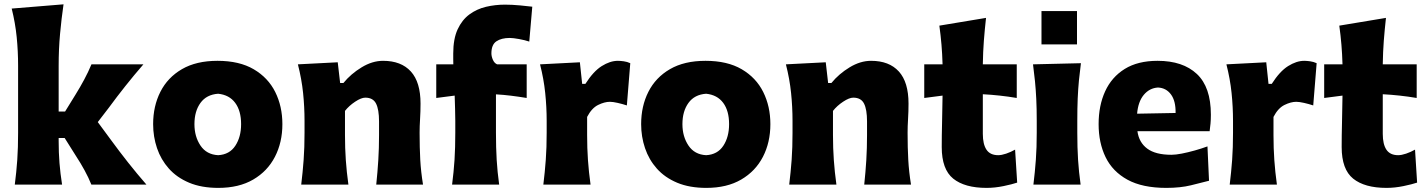

<svg xmlns="http://www.w3.org/2000/svg" viewBox="-20 -871 6732 906"><path d="M49.8 0Q57.6 -60.1 61.5 -116.9Q65.4 -173.8 65.4 -244.6V-560.5Q65.4 -629.4 58.8 -695.8Q52.2 -762.2 35.2 -830.6L279.8 -850.6Q270 -783.7 263.4 -711.4Q256.8 -639.2 256.8 -560.5V-344.7H287.1L335.9 -423.8Q358.4 -460 377.4 -495.6Q396.5 -531.2 411.6 -567.4H656.7Q611.8 -515.6 571.5 -464.8Q531.2 -414.1 493.2 -362.3L441.4 -294.9L504.4 -209.5Q543 -156.7 584.2 -104.5Q625.5 -52.2 670.9 0H411.1Q397.5 -33.7 378.9 -67.6Q360.4 -101.6 338.9 -134.3L285.2 -219.7H256.8V-205.6Q256.8 -150.9 260.7 -101.8Q264.6 -52.7 272.9 0Z M1010.3 15.6Q930.7 15.6 872.6 -8.8Q814.5 -33.2 776.9 -75.4Q739.3 -117.7 720.9 -171.9Q702.6 -226.1 702.6 -285.2Q702.6 -370.1 736.8 -437.7Q771 -505.4 838.6 -544.7Q906.2 -584 1006.3 -584Q1109.4 -584 1177.2 -544.2Q1245.1 -504.4 1278.8 -436.8Q1312.5 -369.1 1312.5 -285.2Q1312.5 -199.2 1277.3 -131.1Q1242.2 -63 1174.8 -23.7Q1107.4 15.6 1010.3 15.6ZM1009.3 -138.7Q1063 -141.6 1090.3 -183.1Q1117.7 -224.6 1117.7 -285.2Q1117.7 -348.1 1089.8 -385.7Q1062 -423.3 1009.3 -428.7Q954.6 -424.8 926 -385.5Q897.5 -346.2 897.5 -285.2Q897.5 -226.6 926 -184.1Q954.6 -141.6 1009.3 -138.7Z M1401.4 0Q1408.7 -60.1 1412.8 -116.9Q1417 -173.8 1417 -244.6V-300.8Q1417 -366.2 1410.2 -432.4Q1403.3 -498.5 1385.7 -567.4L1573.7 -577.1L1585 -479.5H1600.6Q1635.7 -522.5 1686.3 -553.2Q1736.8 -584 1787.6 -584Q1873 -584 1918.7 -533.7Q1964.4 -483.4 1964.4 -382.3Q1964.4 -345.2 1962.2 -310.1Q1960 -274.9 1960 -244.6Q1960 -173.8 1963.1 -116.9Q1966.3 -60.1 1976.1 0H1755.4Q1761.7 -60.1 1765.1 -115.7Q1768.6 -171.4 1768.6 -233.9V-297.9Q1768.6 -354.5 1754.4 -382.3Q1740.2 -410.2 1703.6 -410.2Q1684.6 -410.2 1655.8 -391.1Q1627 -372.1 1607.9 -347.7V-233.9Q1607.9 -171.4 1611.8 -115.7Q1615.7 -60.1 1624 0Z M2113.3 0Q2121.1 -60.1 2124.8 -116.9Q2128.4 -173.8 2128.4 -244.6V-300.8Q2128.4 -327.1 2127.4 -357.2Q2126.5 -387.2 2125.5 -419.9L2038.6 -408.7V-567.4H2119.1Q2118.7 -580.6 2118.7 -593.3Q2118.7 -606 2118.7 -618.2Q2118.7 -687.5 2139.4 -732.4Q2160.2 -777.3 2195.1 -803Q2230 -828.6 2273.4 -838.9Q2316.9 -849.1 2362.8 -849.1Q2395.5 -849.1 2434.3 -845.5Q2473.1 -841.8 2491.7 -839.4L2477.5 -674.8Q2457.5 -681.6 2429.2 -686.8Q2400.9 -691.9 2385.7 -691.9Q2345.7 -691.9 2322.3 -676Q2298.8 -660.2 2298.8 -619.1Q2298.8 -605 2305.7 -589.1Q2312.5 -573.2 2325.7 -567.4H2465.3V-408.7Q2427.2 -415 2391.4 -419.4Q2355.5 -423.8 2320.3 -425.8V-244.6Q2320.3 -173.8 2323.7 -116.9Q2327.1 -60.1 2335.4 0Z M2543.9 0Q2551.3 -60.1 2555.4 -116.9Q2559.6 -173.8 2559.6 -244.6V-300.8Q2559.6 -366.2 2552.7 -432.4Q2545.9 -498.5 2528.3 -567.4L2716.3 -577.1L2727.1 -475.1H2742.2Q2779.8 -534.2 2819.3 -559.1Q2858.9 -584 2895.5 -584Q2907.2 -584 2923.3 -581.8Q2939.5 -579.6 2954.1 -572.8L2938 -373.5Q2917 -380.4 2894.5 -385.5Q2872.1 -390.6 2857.9 -390.6Q2832.5 -390.6 2802.2 -375.7Q2772 -360.8 2750.5 -319.3V-233.9Q2750.5 -171.4 2754.4 -115.7Q2758.3 -60.1 2766.6 0Z M3313 15.6Q3233.4 15.6 3175.3 -8.8Q3117.2 -33.2 3079.6 -75.4Q3042 -117.7 3023.7 -171.9Q3005.4 -226.1 3005.4 -285.2Q3005.4 -370.1 3039.6 -437.7Q3073.7 -505.4 3141.4 -544.7Q3209 -584 3309.1 -584Q3412.1 -584 3480 -544.2Q3547.9 -504.4 3581.5 -436.8Q3615.2 -369.1 3615.2 -285.2Q3615.2 -199.2 3580.1 -131.1Q3544.9 -63 3477.5 -23.7Q3410.2 15.6 3313 15.6ZM3312 -138.7Q3365.7 -141.6 3393.1 -183.1Q3420.4 -224.6 3420.4 -285.2Q3420.4 -348.1 3392.6 -385.7Q3364.7 -423.3 3312 -428.7Q3257.3 -424.8 3228.8 -385.5Q3200.2 -346.2 3200.2 -285.2Q3200.2 -226.6 3228.8 -184.1Q3257.3 -141.6 3312 -138.7Z M3704.1 0Q3711.4 -60.1 3715.6 -116.9Q3719.7 -173.8 3719.7 -244.6V-300.8Q3719.7 -366.2 3712.9 -432.4Q3706.1 -498.5 3688.5 -567.4L3876.5 -577.1L3887.7 -479.5H3903.3Q3938.5 -522.5 3989 -553.2Q4039.6 -584 4090.3 -584Q4175.8 -584 4221.4 -533.7Q4267.1 -483.4 4267.1 -382.3Q4267.1 -345.2 4264.9 -310.1Q4262.7 -274.9 4262.7 -244.6Q4262.7 -173.8 4265.9 -116.9Q4269 -60.1 4278.8 0H4058.1Q4064.5 -60.1 4067.9 -115.7Q4071.3 -171.4 4071.3 -233.9V-297.9Q4071.3 -354.5 4057.1 -382.3Q4043 -410.2 4006.3 -410.2Q3987.3 -410.2 3958.5 -391.1Q3929.7 -372.1 3910.6 -347.7V-233.9Q3910.6 -171.4 3914.6 -115.7Q3918.5 -60.1 3926.8 0Z M4635.3 15.6Q4532.2 15.6 4478 -28.1Q4423.8 -71.8 4423.8 -177.2Q4423.8 -231 4425.3 -289.6Q4426.8 -348.1 4427.7 -419.9L4341.3 -408.7V-567.4H4427.7Q4426.3 -616.7 4422.6 -660.4Q4418.9 -704.1 4412.6 -750L4632.8 -786.6Q4626.5 -729.5 4622.6 -678.7Q4618.7 -627.9 4617.7 -567.4H4777.8V-408.7Q4737.8 -415.5 4697.3 -419.9Q4656.7 -424.3 4617.7 -426.3V-239.7Q4617.7 -190.4 4635 -164.6Q4652.3 -138.7 4690.4 -138.7Q4706.1 -138.7 4727.8 -146Q4749.5 -153.3 4770 -165L4779.8 -9.3Q4756.8 -1.5 4715.6 7.1Q4674.3 15.6 4635.3 15.6Z M4894.5 -818.7H5062.1V-661.4H4894.5ZM4856.4 0Q4863.8 -60.1 4867.9 -116.9Q4872.1 -173.8 4872.1 -244.6V-300.8Q4872.1 -358.9 4869.9 -403.8Q4867.7 -448.7 4863.8 -488Q4859.9 -527.3 4854.5 -567.4L5080.6 -572.8Q5075.2 -532.2 5071.3 -492.2Q5067.4 -452.1 5065.4 -406Q5063.5 -359.9 5063.5 -300.8V-244.6Q5063.5 -173.8 5067.1 -116.9Q5070.8 -60.1 5079.1 0Z M5483.4 15.6Q5371.1 15.6 5300.5 -22.9Q5230 -61.5 5197 -129.4Q5164.1 -197.3 5164.1 -285.2Q5164.1 -372.6 5194.8 -439.9Q5225.6 -507.3 5287.4 -545.7Q5349.1 -584 5442.4 -584Q5561.5 -584 5627.7 -522Q5693.8 -460 5693.8 -330.1Q5693.8 -306.2 5692.1 -288.1Q5690.4 -270 5688 -252H5347.2Q5354.5 -198.7 5393.6 -169.7Q5432.6 -140.6 5507.8 -140.6Q5527.3 -140.6 5556.4 -146.2Q5585.4 -151.9 5617.7 -160.9Q5649.9 -169.9 5677.7 -180.2L5685.1 -18.1Q5649.4 -8.8 5599.6 3.4Q5549.8 15.6 5483.4 15.6ZM5527.3 -337.9Q5528.3 -394.5 5505.6 -425.3Q5482.9 -456.1 5444.3 -458Q5404.3 -455.6 5377.4 -423.6Q5350.6 -391.6 5345.7 -334.5Z M5782.7 0Q5790 -60.1 5794.2 -116.9Q5798.3 -173.8 5798.3 -244.6V-300.8Q5798.3 -366.2 5791.5 -432.4Q5784.7 -498.5 5767.1 -567.4L5955.1 -577.1L5965.8 -475.1H5981Q6018.6 -534.2 6058.1 -559.1Q6097.7 -584 6134.3 -584Q6146 -584 6162.1 -581.8Q6178.2 -579.6 6192.9 -572.8L6176.8 -373.5Q6155.8 -380.4 6133.3 -385.5Q6110.8 -390.6 6096.7 -390.6Q6071.3 -390.6 6041 -375.7Q6010.7 -360.8 5989.3 -319.3V-233.9Q5989.3 -171.4 5993.2 -115.7Q5997.1 -60.1 6005.4 0Z M6522.5 15.6Q6419.4 15.6 6365.2 -28.1Q6311 -71.8 6311 -177.2Q6311 -231 6312.5 -289.6Q6314 -348.1 6314.9 -419.9L6228.5 -408.7V-567.4H6314.9Q6313.5 -616.7 6309.8 -660.4Q6306.2 -704.1 6299.8 -750L6520 -786.6Q6513.7 -729.5 6509.8 -678.7Q6505.9 -627.9 6504.9 -567.4H6665V-408.7Q6625 -415.5 6584.5 -419.9Q6543.9 -424.3 6504.9 -426.3V-239.7Q6504.9 -190.4 6522.2 -164.6Q6539.6 -138.7 6577.6 -138.7Q6593.3 -138.7 6615 -146Q6636.7 -153.3 6657.2 -165L6667 -9.3Q6644 -1.5 6602.8 7.1Q6561.5 15.6 6522.5 15.6Z"/></svg>

Font: Pinar-DS3-FD ExtraBold
Style: Regular
Weight: 800
Designer: Amin Abedi
Version: Version 3.000